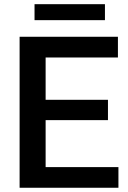

<svg xmlns="http://www.w3.org/2000/svg" viewBox="-20 -884 605 904"><path d="M537.6 -97.2V0H72.3V-710.9H535.2V-613.3H194.8V-414.1H488.3V-318.4H194.8V-97.2ZM474.1 -864.3V-789.1H142.6V-864.3Z"/></svg>

Font: Vazirmatn RD UI FD Medium
Style: Regular
Weight: 500
Designer: Saber Rastikerdar
Foundry: Saber Rastikerdar
Version: Version 33.003